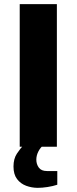

<svg xmlns="http://www.w3.org/2000/svg" viewBox="-20 -707 369 925"><path d="M75 0V-687H254V0ZM162 198Q133 198 106 188Q79 178 62 155.5Q45 133 45 95Q45 58 61.5 33Q78 8 97 -12H190V-8Q175 3 165 22.5Q155 42 155 62Q155 84 167 100.5Q179 117 206 117H256V183Q235 190 209 194Q183 198 162 198Z"/></svg>

Font: Archivo SemiBold ExtraBold
Style: Regular
Weight: 800
Version: Version 2.001